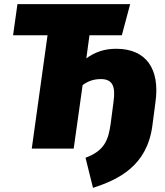

<svg xmlns="http://www.w3.org/2000/svg" viewBox="-20 -716 794 925"><path d="M540 -481C484 -481 439 -466 396 -435L411 -546H567L607 -696H64L43 -546H209L133 0H335L378 -306C401 -323 428 -335 466 -335C520 -335 538 -303 527 -226L513 -119C502 -42 484 10 392 44L428 189C551 149 688 84 714 -110L729 -224C751 -382 686 -481 540 -481Z"/></svg>

Font: Fira Sans Heavy
Style: Italic
Weight: 900
Italic angle: -8°
Designer: bBox Type GmbH & Carrois Corporate GbR & Edenspiekermann AG
Foundry: bBox Type GmbH & Carrois Corporate GbR & Edenspiekermann AG
Version: Version 4.301;PS 004.301;hotconv 1.0.88;makeotf.lib2.5.64775